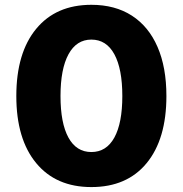

<svg xmlns="http://www.w3.org/2000/svg" viewBox="-20 -757 749 787"><path d="M354.5 9.8Q209.5 9.8 128.2 -88.6Q46.9 -187 46.9 -363.3Q46.9 -540 128.2 -638.7Q209.5 -737.3 354.5 -737.3Q451.7 -737.3 520.5 -692.9Q589.4 -648.4 625.7 -564.7Q662.1 -481 662.1 -363.3Q662.1 -187 581.3 -88.6Q500.5 9.8 354.5 9.8ZM354.5 -133.8Q416 -133.8 448.7 -193.1Q481.4 -252.4 481.4 -363.3Q481.4 -474.6 448.7 -534.7Q416 -594.7 354.5 -594.7Q293.5 -594.7 260.7 -534.4Q228 -474.1 228 -363.3Q228 -252.4 260.5 -193.1Q293 -133.8 354.5 -133.8Z"/></svg>

Font: Inter Extra Bold
Style: Regular
Weight: 800
Designer: Rasmus Andersson
Foundry: rsms
Version: Version 4.000;git-3c8e0fc